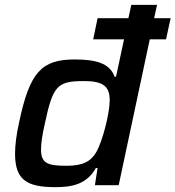

<svg xmlns="http://www.w3.org/2000/svg" viewBox="-20 -763 723 791"><path d="M664 -601 683 -688H615L627 -743H521L509 -688H382L364 -601H491L458 -447H452C432 -504 372 -518 287 -518C150 -518 102 -464 59 -260C47 -207 42 -163 42 -130C42 -23 89 8 207 8C274 8 337 -2 375 -71H382L371 0H469L597 -601ZM377 -137C355 -98 321 -80 255 -80C178 -80 149 -89 149 -147C149 -172 154 -207 165 -255C198 -410 216 -429 326 -429C404 -429 432 -408 432 -350C432 -296 402 -180 377 -137Z"/></svg>

Font: Saira UNSAM Medium Italic
Style: Regular
Weight: 500
Italic angle: -12°
Designer: Hector Gatti with collaboration of the Omnibus-Type team
Foundry: Omnibus-Type
Version: Version 0.072;PS 000.072;hotconv 1.0.88;makeotf.lib2.5.64775